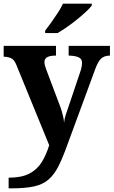

<svg xmlns="http://www.w3.org/2000/svg" viewBox="-20 -786 619 1046"><path d="M27 182Q97 182 139.5 160Q182 138 207 98Q232 58 248 5L68 -435Q57 -461 41 -468.5Q25 -476 4 -477H0V-536H285V-483H282Q254 -483 238 -475Q222 -467 222 -446Q222 -438 225.5 -426.5Q229 -415 232 -407L301 -224Q311 -199 316.5 -180Q322 -161 325 -146.5Q328 -132 329 -118Q331 -139 339.5 -165Q348 -191 351 -198L417 -394Q421 -404 424 -419Q427 -434 427 -443Q427 -465 409 -473.5Q391 -482 358 -483H354V-536H579V-483H575Q547 -482 530.5 -466.5Q514 -451 499 -410L348 0Q322 73 298.5 119.5Q275 166 244 192.5Q213 219 165.5 229.5Q118 240 44 240H27ZM226 -619Q241 -638 259.5 -664Q278 -690 295.5 -717Q313 -744 323 -766H480V-756Q471 -743 449.5 -723Q428 -703 401 -681Q374 -659 346 -639.5Q318 -620 294 -606H226Z"/></svg>

Font: Noto Serif Vithkuqi
Style: Regular
Weight: 400
Version: Version 1.005